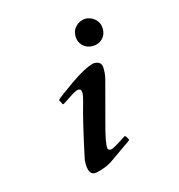

<svg xmlns="http://www.w3.org/2000/svg" viewBox="-101 -770 788 846"><g transform="rotate(-15 293.0 -347.0)"><path d="M364.3 -680.8C382.5 -679.5 397.5 -673 409.2 -661.3C420.9 -649.6 426.8 -634.9 426.8 -617.4C426.8 -599.8 420.9 -585.1 409.2 -573.4C397.5 -561.7 382.5 -555.8 364.3 -555.8C346 -555.8 331.1 -561.7 319.3 -573.4C307.6 -585.1 301.8 -599.8 301.8 -617.4C301.8 -634.9 307.6 -649.6 319.3 -661.3C331.1 -673 346 -679.5 364.3 -680.8ZM348.6 -481.6C372.1 -481.6 384.1 -471.9 384.8 -452.3C385.4 -432.8 383.8 -415.9 379.9 -401.5L331.1 -217.9C314.1 -156.8 307 -118.3 309.6 -102.7C314.8 -92.3 326.2 -92.3 343.8 -102.7C361.3 -113.1 377.9 -123.5 393.6 -134L395.5 -135.9C398.1 -135.9 400.7 -134.6 403.3 -132L411.1 -118.3C412.4 -115.7 411.1 -113.1 407.2 -110.5L309.6 -42.2C292.6 -30.4 269.2 -21 239.3 -13.8C209.3 -6.7 196.3 -28.5 200.2 -79.3C223.6 -191.3 243.5 -274.9 259.8 -330.3C276 -385.6 264 -400.2 223.6 -374.2L178.7 -344.9C174.8 -342.3 172.2 -341.3 170.9 -342C169.6 -342.6 167.6 -346.2 165 -352.7L159.2 -362.5C159.2 -363.8 161.1 -366.4 165 -370.3C168.9 -374.2 193.4 -392.1 238.3 -424C283.2 -455.9 320 -475.1 348.6 -481.6Z"/></g></svg>

Font: CaskaydiaCove Nerd Font
Style: Regular
Weight: 400
Designer: Aaron Bell
Foundry: Saja Typeworks
Version: Version 2111.1;Nerd Fonts 2.3.3